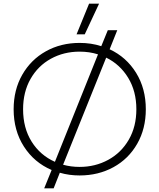

<svg xmlns="http://www.w3.org/2000/svg" viewBox="-20 -950 877 1056"><path d="M470 -930H525L446 -761H401ZM264 -15Q168 -56 111.5 -144Q55 -232 55 -349Q55 -456 102.5 -539Q150 -622 232.5 -668Q315 -714 418 -714Q482 -714 537 -696L573 -784H625L583 -679Q675 -636 728.5 -549.5Q782 -463 782 -349Q782 -242 734.5 -159Q687 -76 604 -30.5Q521 15 418 15Q360 15 309 0L275 86H223ZM519 -651Q472 -666 418 -666Q331 -666 260 -627Q189 -588 148 -516Q107 -444 107 -349Q107 -246 154 -171Q201 -96 282 -60ZM730 -349Q730 -448 685 -522Q640 -596 564 -633L327 -44Q370 -32 418 -32Q504 -32 575.5 -71Q647 -110 688.5 -182Q730 -254 730 -349Z"/></svg>

Font: Prompt ExtraLight
Style: Regular
Weight: 275
Designer: Katatrad Team
Foundry: CadsonDemak
Version: Version 1.001